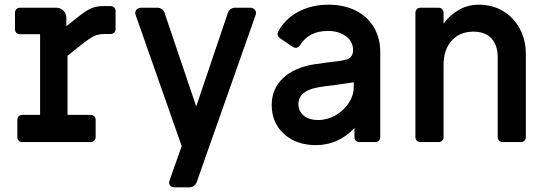

<svg xmlns="http://www.w3.org/2000/svg" viewBox="-20 -606 2331 819"><path d="M54 -21V-95Q54 -104 60 -110Q66 -116 75 -116H151V-460H65Q56 -460 50 -466Q44 -472 44 -481V-552Q44 -561 50 -567Q56 -573 65 -573H220Q238 -573 250.5 -560.5Q263 -548 263 -530V-494L317 -537Q347 -561 369 -570.5Q391 -580 421 -580H452Q461 -580 467 -574Q473 -568 473 -559V-482Q473 -473 467 -467Q461 -461 452 -461H426Q400 -461 381 -452Q362 -443 323 -412L268 -368V-116H367Q376 -116 382 -110Q388 -104 388 -95V-21Q388 -12 382 -6Q376 0 367 0H75Q66 0 60 -6Q54 -12 54 -21Z M703 165 755 17 559 -541Q557 -547 557 -550Q557 -560 564 -566.5Q571 -573 582 -573H652Q662 -573 670.5 -567Q679 -561 682 -551L817 -152L952 -551Q955 -561 963.5 -567Q972 -573 982 -573H1047Q1058 -573 1065 -566.5Q1072 -560 1072 -550Q1072 -547 1070 -541L819 171Q815 181 807 187Q799 193 788 193H722Q711 193 705 184.5Q699 176 703 165Z M1139 -158Q1139 -227 1187 -272.5Q1235 -318 1322 -332Q1344 -334 1364 -338Q1434 -346 1449 -350Q1486 -356 1486 -392Q1486 -429 1455.5 -451.5Q1425 -474 1379 -474Q1298 -474 1261 -415Q1253 -402 1242 -402Q1234 -402 1229 -406L1173 -444Q1164 -450 1164 -461Q1164 -464 1166 -470Q1195 -525 1252 -555.5Q1309 -586 1381 -586Q1447 -586 1497 -561Q1547 -536 1574.5 -490Q1602 -444 1602 -384V-21Q1602 -12 1596 -6Q1590 0 1581 0H1513Q1504 0 1498 -5.5Q1492 -11 1492 -21V-60Q1423 13 1328 13Q1244 13 1191.5 -34.5Q1139 -82 1139 -158ZM1489 -235V-255L1414 -244Q1353 -237 1335 -233Q1253 -218 1253 -162Q1253 -131 1276 -112.5Q1299 -94 1337 -94Q1376 -94 1411 -114Q1446 -134 1467.5 -166.5Q1489 -199 1489 -235Z M1752 -21V-552Q1752 -561 1758 -567Q1764 -573 1773 -573H1851Q1860 -573 1866 -567Q1872 -561 1872 -552V-505Q1900 -543 1938.5 -564.5Q1977 -586 2023 -586Q2080 -586 2125.5 -559Q2171 -532 2197 -484Q2223 -436 2223 -376V-21Q2223 -12 2217 -6Q2211 0 2202 0H2124Q2115 0 2109 -6Q2103 -12 2103 -21V-361Q2103 -414 2076 -442.5Q2049 -471 2000 -471Q1941 -471 1906.5 -432.5Q1872 -394 1872 -327V-21Q1872 -12 1866 -6Q1860 0 1851 0H1773Q1764 0 1758 -6Q1752 -12 1752 -21Z"/></svg>

Font: Miriam Libre
Style: Bold
Weight: 700
Designer: Michal Sahar
Foundry: Hagilda
Version: Version 1.001